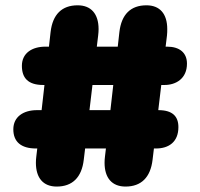

<svg xmlns="http://www.w3.org/2000/svg" viewBox="-20 -686 736 706"><path d="M265.5 -666.5C207.5 -666.5 173.5 -633 166 -568L160 -514.5H147.5C97.5 -514.5 60.5 -490.5 60.5 -444C60.5 -399 83.5 -373.5 139 -373.5H143.5L133 -281H116C66 -281 29 -256.5 29 -210.5C29 -165 57 -140 112.5 -140H117L113.5 -110.5C112.5 -102.5 112 -95 112 -87.5C112 -31.5 139 0 188.5 0C246.5 0 280.5 -34 288 -98.5L293 -140H369.5L366 -110.5C365 -102.5 364.5 -95 364.5 -87.5C364.5 -31.5 392 0 441.5 0C499.5 0 533.5 -34 541 -98.5L546 -140H553.5C600.5 -140 636 -164 636 -218.5C636 -258.5 614 -281 562.5 -281H562L573 -373.5H585C627 -373.5 667.5 -397 667.5 -452C667.5 -492 640.5 -514.5 594 -514.5H589L594 -555.5C595 -564 595 -572 595 -579C595 -635 568 -666.5 518.5 -666.5C460.5 -666.5 426.5 -633 419 -568L413 -514.5H336L341 -556C342 -564.5 342.5 -572 342.5 -579C342.5 -635 315 -666.5 265.5 -666.5ZM386 -281H309L320 -373.5H396.5Z"/></svg>

Font: RTM Light Light
Style: Regular
Weight: 300
Designer: after Tyler Finck
Foundry: An Endless Supply
Version: Version 1.000;Glyphs 3.2.1 (3258)